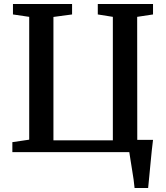

<svg xmlns="http://www.w3.org/2000/svg" viewBox="-20 -763 832 963"><path d="M655 180Q653.5 161 650 136.8Q646.5 112.5 642.2 87Q638 61.5 634.5 38.8Q631 16 628.5 0H42V-50L126.5 -62.5V-678.5L45 -690.5V-743H341.5V-690.5L248 -678V-59H546V-678.5L470.5 -690.5V-743H747.5V-690.5L668 -678.5L668.5 -61.5H747.5Q744.5 -38.5 741.2 -7.2Q738 24 734.8 58Q731.5 92 728.5 123.8Q725.5 155.5 723 180Z"/></svg>

Font: Merriweather 28pt SemiBold
Style: Regular
Weight: 600
Version: Version 2.100